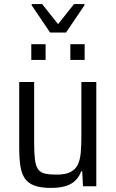

<svg xmlns="http://www.w3.org/2000/svg" viewBox="-20 -911 566 939"><path d="M228 8Q179 8 148 -3.5Q117 -15 101 -39Q85 -63 79.5 -100Q74 -137 74 -189V-510H147V-213Q147 -161 151 -130Q155 -99 166.5 -83Q178 -67 200 -62Q222 -57 257 -57Q300 -57 324.5 -69.5Q349 -82 360.5 -106Q372 -130 375 -165Q378 -200 378 -246V-510H451V0H386L382 -73H377Q368 -48 350 -29.5Q332 -11 302.5 -1.5Q273 8 228 8ZM133 -618V-695H203V-618ZM324 -618V-695H394V-618ZM225 -752 135 -885V-891H186L264 -793L342 -891H393V-885L303 -752Z"/></svg>

Font: Saira SemiCondensed
Style: Regular
Weight: 400
Width: 4
Designer: Hector Gatti with collaboration of the Omnibus-Type team
Foundry: Omnibus-Type
Version: Version 1.101